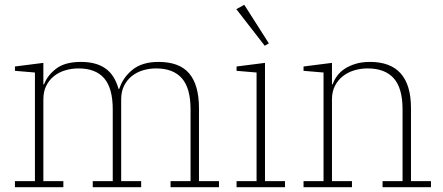

<svg xmlns="http://www.w3.org/2000/svg" viewBox="-20 -777 1840 797"><path d="M42 -25H125V-476L42 -483V-501L160 -516V-427H163Q176 -463 212.5 -491.5Q249 -520 316 -520Q379 -520 417.5 -493Q456 -466 472 -408H475Q490 -455 530 -487.5Q570 -520 638 -520Q725 -520 765.5 -472Q806 -424 806 -327V-25H889V0H688V-25H771V-323Q771 -411 735 -452Q699 -493 628 -493Q599 -493 573 -485Q547 -477 527 -461Q507 -445 495 -421Q483 -397 483 -364V-25H566V0H365V-25H448V-323Q448 -411 412.5 -452Q377 -493 306 -493Q277 -493 250.5 -485Q224 -477 204 -461Q184 -445 172 -421Q160 -397 160 -364V-25H243V0H42Z M962 -25H1045V-476L962 -483V-501L1080 -516V-25H1163V0H962ZM961 -739 994 -757 1096 -597 1079 -587Z M1240 -25H1323V-476L1240 -483V-501L1358 -516V-427H1361Q1367 -445 1379.5 -462Q1392 -479 1411 -491.5Q1430 -504 1456 -512Q1482 -520 1516 -520Q1686 -520 1686 -328V-25H1769V0H1568V-25H1651V-323Q1651 -411 1614.5 -452Q1578 -493 1506 -493Q1477 -493 1450.5 -485Q1424 -477 1403.5 -461Q1383 -445 1370.5 -421Q1358 -397 1358 -364V-25H1441V0H1240Z"/></svg>

Font: IBM Plex Serif ExtLt
Style: Regular
Weight: 200
Designer: Mike Abbink, Paul van der Laan, Pieter van Rosmalen
Foundry: Bold Monday
Version: Version 3.001